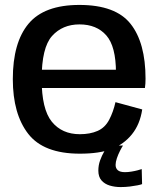

<svg xmlns="http://www.w3.org/2000/svg" viewBox="-20 -618 658 779"><path d="M304 5.5V-73.5Q231.5 -73.5 190.2 -124.2Q149 -175 149 -297Q149 -425 191.2 -472Q233.5 -519 302.5 -519Q372 -519 411.2 -474.5Q450.5 -430 450.5 -323L456 -335H136.5V-261H568Q570.5 -277.5 570.5 -298.5Q570.5 -444.5 509.8 -521.2Q449 -598 302 -598Q159.5 -598 95.8 -521.8Q32 -445.5 32 -297Q32 -155.5 94.5 -75Q157 5.5 304 5.5ZM304 -73.5V5.5Q383.5 5.5 433 -13.5Q482.5 -32.5 515.2 -73Q548 -113.5 557 -174L448.5 -203.5Q439.5 -163.5 422.8 -131.8Q406 -100 375.8 -86.8Q345.5 -73.5 304 -73.5ZM469 141Q488.5 141 506.8 138.8Q525 136.5 538.5 133.8Q552 131 556.5 129L555 68Q549.5 70 538.2 73Q527 76 513.2 78.2Q499.5 80.5 487 80.5Q467.5 80.5 458.2 72.8Q449 65 449 51Q449 39.5 454.2 24Q459.5 8.5 466.8 -5.8Q474 -20 479 -27.5H419Q412 -19 402.8 -3.2Q393.5 12.5 386.2 32.5Q379 52.5 379 74Q379 99.5 391.8 114Q404.5 128.5 425.2 134.8Q446 141 469 141Z"/></svg>

Font: Anybody UltraCondensed Thin Medium
Style: Regular
Weight: 500
Version: Version 1.111